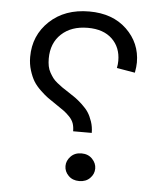

<svg xmlns="http://www.w3.org/2000/svg" viewBox="-50 -697 629 753"><g transform="rotate(5 265.0 -321.0)"><path d="M231 -42Q231 -63 247.1 -79.8Q263.2 -96.7 289.6 -96.7Q315.9 -96.7 332 -79.8Q348.1 -63 348.1 -42Q348.1 -20.5 332 -4.2Q315.9 12.2 289.6 12.2Q263.2 12.2 247.1 -4.2Q231 -20.5 231 -42ZM398.4 -442.4Q401.4 -457 401.4 -470.7Q401.4 -523.9 367.2 -556.6Q333 -589.4 271.5 -589.4Q206.5 -589.4 167.7 -553.2Q128.9 -517.1 128.9 -456.1Q128.9 -439.9 131.6 -426.3Q134.3 -412.6 140.9 -401.1Q147.5 -389.6 153.6 -381.3Q159.7 -373 171.6 -363.3Q183.6 -353.5 192.1 -347.7Q200.7 -341.8 216.8 -331.5Q234.9 -319.8 245.8 -312Q256.8 -304.2 273.2 -289.1Q289.6 -273.9 298.8 -259.8Q308.1 -245.6 315.2 -224.6Q322.3 -203.6 322.3 -180.2H249Q249 -197.8 244.4 -211.2Q239.7 -224.6 227.8 -237.1Q215.8 -249.5 205.1 -257.3Q194.3 -265.1 172.4 -279.8Q152.3 -293 140.1 -301.8Q127.9 -310.5 109.9 -327.6Q91.8 -344.7 81.5 -361.6Q71.3 -378.4 63.5 -403.3Q55.7 -428.2 55.7 -456.1Q55.7 -541 115.5 -597.4Q175.3 -653.8 271.5 -653.8Q363.8 -653.8 419.2 -600.6Q474.6 -547.4 474.6 -470.7Q474.6 -454.1 470.2 -430.2Z"/></g></svg>

Font: AzarMehrMonospaced
Style: SansBold
Weight: 1
Designer: Amin Abedi
Version: Version 1.00